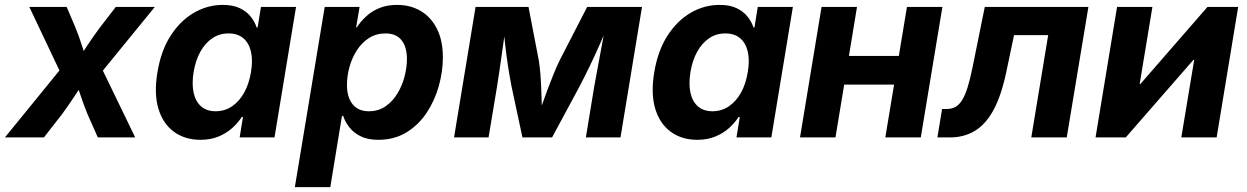

<svg xmlns="http://www.w3.org/2000/svg" viewBox="-49 -564 5116 788"><path d="M-28.8 0 234.9 -323.7 217.8 -226.6 71.3 -535.6H224.6L259.3 -454.1Q275.4 -415 287.1 -377.4Q298.8 -339.8 312 -303.2H259.3Q284.7 -339.4 309.3 -377.2Q334 -415 363.3 -454.1L426.3 -535.6H586.4L333.5 -225.6L350.1 -321.8L505.9 0H352.5L310.5 -94.7Q294.4 -133.8 282.2 -171.1Q270 -208.5 256.3 -243.7H307.1Q282.2 -208.5 258.1 -171.1Q233.9 -133.8 205.1 -94.7L131.3 0Z M773.9 9.8Q710 9.8 664.8 -23.2Q619.6 -56.2 601.1 -118.2Q582.5 -180.2 597.2 -267.6Q611.8 -356.4 651.6 -418Q691.4 -479.5 747.1 -511.7Q802.7 -543.9 865.2 -543.9Q907.2 -543.9 935.1 -530.5Q962.9 -517.1 979.7 -496.1Q996.6 -475.1 1004.4 -451.2H1008.3L1022 -535.6H1166L1077.6 0H934.6L948.2 -84H943.4Q927.2 -59.1 903.3 -37.8Q879.4 -16.6 847.2 -3.4Q814.9 9.8 773.9 9.8ZM835.9 -107.4Q873.5 -107.4 903.3 -127.7Q933.1 -147.9 953.1 -183.8Q973.1 -219.7 981 -268.1Q989.3 -316.4 981 -352.1Q972.7 -387.7 949.5 -407.2Q926.3 -426.8 888.7 -426.8Q851.6 -426.8 822.3 -407Q793 -387.2 773.2 -351.6Q753.4 -315.9 745.6 -268.1Q737.8 -219.7 745.6 -183.6Q753.4 -147.5 776.4 -127.4Q799.3 -107.4 835.9 -107.4Z M1161.1 204.1 1283.7 -535.6H1426.8L1412.6 -451.7H1415.5Q1431.2 -476.1 1454.3 -497.3Q1477.5 -518.6 1508.8 -531.2Q1540 -543.9 1580.1 -543.9Q1635.7 -543.9 1678 -518.8Q1720.2 -493.7 1744.4 -445.6Q1768.6 -397.5 1768.6 -328.6Q1768.6 -270 1751.7 -210.2Q1734.9 -150.4 1701.7 -100.6Q1668.5 -50.8 1618.9 -20.5Q1569.3 9.8 1503.4 9.8Q1460.4 9.8 1431.4 -4.6Q1402.3 -19 1384.8 -41.5Q1367.2 -64 1359.4 -88.4H1354.5L1306.6 204.1ZM1464.8 -107.4Q1504.4 -107.4 1533.7 -127.9Q1563 -148.4 1582.5 -180.9Q1602.1 -213.4 1611.6 -250.7Q1621.1 -288.1 1621.1 -322.3Q1621.1 -371.1 1599.1 -398.9Q1577.1 -426.8 1533.2 -426.8Q1494.6 -426.8 1465.1 -407.7Q1435.5 -388.7 1415.5 -357.4Q1395.5 -326.2 1385.3 -289.1Q1375 -252 1375 -215.3Q1375 -165.5 1397.9 -136.5Q1420.9 -107.4 1464.8 -107.4Z M1814.5 0 1902.8 -535.6H2120.1L2162.1 -317.4Q2166.5 -291.5 2168.9 -259.8Q2171.4 -228 2172.6 -194.6Q2173.8 -161.1 2174.6 -129.6Q2175.3 -98.1 2175.3 -72.8H2154.3Q2163.1 -98.1 2174.1 -129.6Q2185.1 -161.1 2197.5 -194.6Q2210 -228 2222.9 -259.8Q2235.8 -291.5 2248.5 -317.4L2360.8 -535.6H2585.9L2497.6 0H2355.5L2389.6 -207.5Q2394.5 -234.4 2400.6 -267.6Q2406.7 -300.8 2413.3 -336.4Q2419.9 -372.1 2426.5 -407.5Q2433.1 -442.9 2438.5 -474.6H2451.7Q2433.1 -428.2 2412.4 -381.3Q2391.6 -334.5 2370.4 -290.5Q2349.1 -246.6 2328.6 -207.5L2216.8 0H2095.2L2050.8 -207.5Q2043 -247.6 2036.1 -291.7Q2029.3 -335.9 2024.2 -382.3Q2019 -428.7 2015.6 -474.6H2029.8Q2024.9 -442.4 2019.8 -407.2Q2014.6 -372.1 2009.8 -336.7Q2004.9 -301.3 2000 -268.3Q1995.1 -235.4 1990.7 -207.5L1956.1 0Z M2813 9.8Q2749 9.8 2703.9 -23.2Q2658.7 -56.2 2640.1 -118.2Q2621.6 -180.2 2636.2 -267.6Q2650.9 -356.4 2690.7 -418Q2730.5 -479.5 2786.1 -511.7Q2841.8 -543.9 2904.3 -543.9Q2946.3 -543.9 2974.1 -530.5Q3002 -517.1 3018.8 -496.1Q3035.6 -475.1 3043.5 -451.2H3047.4L3061 -535.6H3205.1L3116.7 0H2973.6L2987.3 -84H2982.4Q2966.3 -59.1 2942.4 -37.8Q2918.5 -16.6 2886.2 -3.4Q2854 9.8 2813 9.8ZM2875 -107.4Q2912.6 -107.4 2942.4 -127.7Q2972.2 -147.9 2992.2 -183.8Q3012.2 -219.7 3020 -268.1Q3028.3 -316.4 3020 -352.1Q3011.7 -387.7 2988.5 -407.2Q2965.3 -426.8 2927.7 -426.8Q2890.6 -426.8 2861.3 -407Q2832 -387.2 2812.3 -351.6Q2792.5 -315.9 2784.7 -268.1Q2776.9 -219.7 2784.7 -183.6Q2792.5 -147.5 2815.4 -127.4Q2838.4 -107.4 2875 -107.4Z M3680.2 -334.5 3660.6 -216.8H3375L3394.5 -334.5ZM3468.3 -535.6 3379.9 0H3234.4L3322.8 -535.6ZM3818.8 -535.6 3730 0H3584.5L3673.3 -535.6Z M3798.3 0 3817.4 -116.7H3836.4Q3856.4 -116.7 3871.6 -124.8Q3886.7 -132.8 3899.2 -152.3Q3911.6 -171.9 3922.1 -205.3Q3932.6 -238.8 3942.9 -289.6L3992.7 -535.6H4418L4329.1 0H4183.6L4252.9 -419.9H4112.8L4080.1 -264.6Q4059.6 -168.9 4027.6 -110.8Q3995.6 -52.7 3951.2 -26.4Q3906.7 0 3850.1 0Z M4944.3 0H4799.3L4852.1 -317.9H4848.6L4571.3 0H4447.3L4535.6 -535.6H4680.7L4628.4 -219.2H4631.3L4906.7 -535.6H5032.7Z"/></svg>

Font: Inter 20pt
Style: Bold Italic
Weight: 700
Italic angle: -9.3988°
Version: Version 4.001;git-66647c0bb